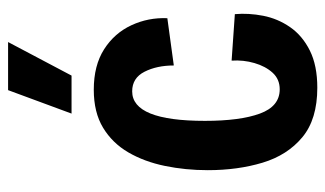

<svg xmlns="http://www.w3.org/2000/svg" viewBox="-185 -608 805 475"><g transform="rotate(-90 217.5 -370.5)"><path d="M238 12Q160 12 115.5 -25Q71 -62 52.5 -123.5Q34 -185 34 -259Q34 -314 44.5 -365Q55 -416 78 -455.5Q101 -495 139 -518Q177 -541 233 -541Q293 -541 333 -515.5Q373 -490 392.5 -448Q412 -406 410 -359L293 -343Q293 -385 277.5 -415.5Q262 -446 229 -446Q156 -446 156 -266Q156 -179 174 -130Q192 -81 234 -81Q259 -81 275 -98.5Q291 -116 299 -143.5Q307 -171 305 -200L420 -192Q423 -158 416 -122Q409 -86 388 -55.5Q367 -25 330 -6.5Q293 12 238 12ZM268 -596H174L232 -753H351Z"/></g></svg>

Font: Bricolage Grotesque 12pt Condensed SemiBold
Style: Regular
Weight: 600
Width: 3
Designer: Mathieu Triay
Foundry: Atelier Triay
Version: Version 1.001; ttfautohint (v1.8.4.7-5d5b);gftools[0.9.33.de